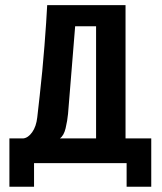

<svg xmlns="http://www.w3.org/2000/svg" viewBox="-20 -611 627 745"><path d="M16.5 113.6V-73.9H70Q89.2 -75.9 104.9 -98Q120.6 -120 124.6 -155.7Q129 -192.9 134 -239.2Q139.1 -285.5 144 -335.2Q148.8 -384.9 152.5 -432.9Q156.2 -480.9 159 -522Q161.8 -563.1 163.1 -591H467.1V-73.9H566.9V113.6H471.3V22.1H112.1V113.6ZM212.3 -73.9H352.8V-509H271.6Q264.3 -424 257.8 -338.9Q251.4 -253.9 244 -169.2Q241.4 -142.1 234.6 -113.4Q227.9 -84.8 212.3 -73.9Z"/></svg>

Font: Alumni Sans Thin
Style: Regular
Weight: 100
Designer: Robert E. Leuschke
Foundry: Robert E. Leuschke
Version: Version 1.018